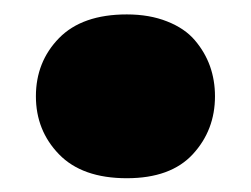

<svg xmlns="http://www.w3.org/2000/svg" viewBox="-20 -237 351 269"><path d="M30.3 -102.1Q30.3 -150.4 62.7 -183.6Q95.2 -216.8 157.7 -216.8Q189.5 -216.8 214.1 -207Q238.8 -197.3 252.9 -180.7Q267.1 -164.1 274.2 -144.3Q281.2 -124.5 281.2 -102.1Q281.2 -54.7 250.2 -21Q219.2 12.7 157.7 12.7Q95.2 12.7 62.7 -20.8Q30.3 -54.2 30.3 -102.1Z"/></svg>

Font: Coustard Black
Style: Regular
Weight: 900
Foundry: vernon adams
Version: Version 1.001;